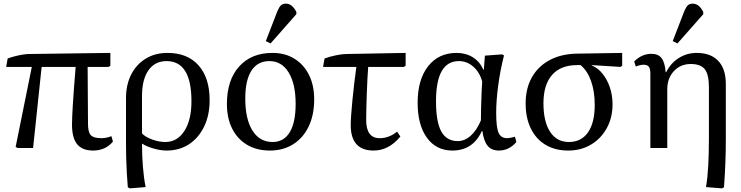

<svg xmlns="http://www.w3.org/2000/svg" viewBox="-20 -814 4076 1056"><path d="M492 14Q433 14 404.5 -20.5Q376 -55 376 -129Q376 -166 381 -244.5Q386 -323 396 -446H209L162 0H77L66 -6L155 -446H14L22 -492Q37 -498 59.5 -504Q82 -510 104 -513.5Q126 -517 140 -517L587 -523V-452L577 -446H462Q462 -371 463 -289.5Q464 -208 464 -133Q464 -87 479.5 -70.5Q495 -54 538 -54Q564 -54 593 -65L601 -35Q560 14 492 14Z M694 222 683 216Q680 181 677.5 138.5Q675 96 674 53.5Q673 11 673 -24V-273Q673 -348 701.5 -404Q730 -460 781.5 -491.5Q833 -523 901 -523Q1011 -523 1072 -454.5Q1133 -386 1133 -263Q1133 -181 1103 -118.5Q1073 -56 1020 -21Q967 14 896 14Q864 14 825 3Q786 -8 762 -24H761Q761 41 766 103.5Q771 166 781 215ZM889 -33Q955 -33 994 -93.5Q1033 -154 1033 -257Q1033 -478 896 -478Q832 -478 796.5 -427.5Q761 -377 761 -285V-80Q780 -60 817.5 -46.5Q855 -33 889 -33Z M1465 14Q1392 14 1339 -17.5Q1286 -49 1257 -106.5Q1228 -164 1228 -242Q1228 -373 1295 -448Q1362 -523 1479 -523Q1548 -523 1599.5 -491Q1651 -459 1679.5 -402Q1708 -345 1708 -267Q1708 -182 1678 -119Q1648 -56 1593 -21Q1538 14 1465 14ZM1479 -33Q1541 -33 1573.5 -86.5Q1606 -140 1606 -243Q1606 -353 1567.5 -415.5Q1529 -478 1462 -478Q1397 -478 1363 -425.5Q1329 -373 1329 -272Q1329 -159 1368.5 -96Q1408 -33 1479 -33ZM1468 -575 1442 -588 1505 -751Q1515 -775 1525 -784.5Q1535 -794 1552 -794Q1587 -794 1610 -748V-736Z M2035 14Q1909 14 1909 -126Q1909 -147 1911.5 -183.5Q1914 -220 1918.5 -265Q1923 -310 1928.5 -357Q1934 -404 1940 -446H1757L1765 -492Q1790 -502 1826 -509.5Q1862 -517 1884 -517L2211 -523V-452L2201 -446H2005Q2003 -420 2001 -382.5Q1999 -345 1997.5 -303.5Q1996 -262 1995 -223Q1994 -184 1994 -154Q1994 -54 2068 -54Q2120 -54 2164 -90L2182 -63Q2118 14 2035 14Z M2468 14Q2379 14 2328 -56.5Q2277 -127 2277 -249Q2277 -376 2334.5 -449.5Q2392 -523 2491 -523Q2542 -523 2580.5 -499Q2619 -475 2639 -430H2641L2647 -508L2742 -515L2752 -509Q2731 -426 2720 -343Q2709 -260 2709 -194Q2709 -114 2722 -84Q2735 -54 2770 -54Q2784 -54 2812 -62L2820 -33Q2780 14 2724 14Q2684 14 2662.5 -11.5Q2641 -37 2633 -93H2630Q2581 14 2468 14ZM2498 -38Q2536 -38 2569 -67.5Q2602 -97 2625 -152Q2625 -181 2626 -221Q2627 -261 2628.5 -300Q2630 -339 2632 -367Q2617 -418 2582.5 -448Q2548 -478 2504 -478Q2378 -478 2378 -257Q2378 -144 2407 -91Q2436 -38 2498 -38Z M3105 14Q3033 14 2980.5 -17.5Q2928 -49 2899.5 -107.5Q2871 -166 2871 -245Q2871 -328 2905.5 -389Q2940 -450 3004 -484Q3068 -518 3156 -519L3402 -523V-452L3392 -446L3235 -456V-454Q3269 -440 3294.5 -408Q3320 -376 3334.5 -332.5Q3349 -289 3349 -241Q3349 -167 3317.5 -109.5Q3286 -52 3231 -19Q3176 14 3105 14ZM3109 -33Q3177 -33 3214 -86Q3251 -139 3251 -237Q3251 -312 3230.5 -369Q3210 -426 3173 -456H3155Q3064 -456 3016.5 -402Q2969 -348 2969 -246Q2969 -145 3005.5 -89Q3042 -33 3109 -33Z M3951 222 3863 215Q3872 162 3875.5 95Q3879 28 3879 -55V-334Q3879 -404 3856.5 -433Q3834 -462 3779 -462Q3723 -462 3686.5 -423Q3650 -384 3650 -323V0H3557V-409Q3557 -436 3548.5 -447Q3540 -458 3520 -458Q3501 -458 3477 -448L3468 -476Q3510 -518 3563 -518Q3600 -518 3618.5 -494.5Q3637 -471 3641 -417H3644Q3669 -467 3713.5 -495Q3758 -523 3812 -523Q3889 -523 3930.5 -479Q3972 -435 3972 -352V-49Q3972 23 3969.5 83.5Q3967 144 3962 216ZM3706 -575 3680 -588 3743 -751Q3753 -775 3763 -784.5Q3773 -794 3790 -794Q3825 -794 3848 -748V-736Z"/></svg>

Font: Literata 36pt
Style: Regular
Weight: 400
Designer: Latin by Veronika Burian and Jose Scaglione. Greek by Irene Vlachou. Cyrillic by Vera Evstafieva.
Foundry: TypeTogether
Version: Version 3.002